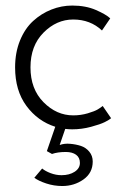

<svg xmlns="http://www.w3.org/2000/svg" viewBox="-20 -442 446 674"><path d="M237 -37Q263.5 -37 288 -44.2Q312.5 -51.5 323.2 -58Q334 -64.5 340.5 -70L370 -27Q364 -21.5 348 -13.5Q332 -5.5 299.5 3.2Q267 12 233.5 12Q221.5 12 209 10.5L189.5 67Q206 61 226.2 62.8Q246.5 64.5 264 70.2Q281.5 76 293.5 90.5Q305.5 105 305.5 125Q305.5 165 273 188Q240.5 211 198.5 211Q169.5 211 142.2 202Q115 193 100.5 182L128 149.5Q138.5 158.5 157.5 165.8Q176.5 173 196 173Q223.5 173 242 161Q260.5 149 260.5 130Q260.5 111 247 101.2Q233.5 91.5 211 91.5Q182.5 91.5 162.5 98.5L144.5 88.5L174 3Q112.5 -16.5 72.8 -70.2Q33 -124 33 -205.5Q33 -257.5 50.2 -299.8Q67.5 -342 96.2 -368.2Q125 -394.5 160.5 -408.5Q196 -422.5 233.5 -422.5Q281 -422.5 317 -406.8Q353 -391 367 -377.5L338 -335Q297 -373.5 237 -373.5Q178.5 -373.5 132.8 -327.5Q87 -281.5 87 -205.5Q87 -129.5 132.8 -83.2Q178.5 -37 237 -37Z"/></svg>

Font: League Spartan Light
Style: Regular
Weight: 277
Foundry: The League of Moveable Type
Version: Version 2.002